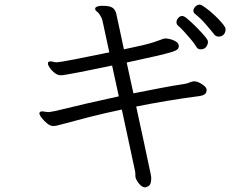

<svg xmlns="http://www.w3.org/2000/svg" viewBox="-20 -745 1040 829"><path d="M924 -587Q913 -587 906 -595Q887 -619 866 -643Q845 -667 822 -685Q815 -691 815 -698Q815 -708 823.5 -716.5Q832 -725 842 -725Q849 -725 867 -712Q885 -699 905 -680.5Q925 -662 939.5 -644.5Q954 -627 954 -619Q954 -605 946 -596Q938 -587 924 -587ZM506 -272Q429 -256 361.5 -238.5Q294 -221 242 -207Q223 -201 209 -201Q197 -201 183.5 -212Q170 -223 160 -236Q150 -249 150 -256Q150 -260 155 -263Q157 -264 162 -264Q168 -264 175.5 -262.5Q183 -261 187 -261Q194 -261 203.5 -263Q213 -265 220 -266Q354 -299 493 -329L464 -462Q461 -461 440 -457Q419 -453 388.5 -446.5Q358 -440 327 -434Q296 -428 273 -424Q250 -420 243 -420Q229 -420 216 -430Q203 -440 195 -452Q187 -464 187 -470Q187 -478 192 -479Q197 -480 198 -480Q203 -480 210.5 -478Q218 -476 225 -476Q229 -476 248.5 -479Q268 -482 316 -491.5Q364 -501 452 -519L422 -658Q419 -669 411 -681Q404 -692 397.5 -696Q391 -700 391 -707V-709Q392 -714 400.5 -717Q409 -720 421 -720Q454 -720 466 -711.5Q478 -703 482 -686Q489 -652 498.5 -609.5Q508 -567 515 -532Q563 -542 593 -549Q623 -556 644.5 -563Q666 -570 687 -578Q689 -578 690.5 -578.5Q692 -579 693 -579Q703 -579 716.5 -575.5Q730 -572 740.5 -565Q751 -558 752 -548V-546Q752 -538 746 -532Q740 -526 718.5 -519.5Q697 -513 651.5 -502.5Q606 -492 527 -475L556 -342Q612 -353 669 -364Q726 -375 784 -384Q792 -386 800 -389.5Q808 -393 818 -394Q832 -394 850.5 -382.5Q869 -371 872 -360V-355Q872 -339 854 -333L840 -330Q770 -321 701.5 -309.5Q633 -298 568 -285Q588 -195 600 -137.5Q612 -80 619 -48Q626 -16 629 -1.5Q632 13 632.5 17Q633 21 633 23Q633 51 622.5 57.5Q612 64 608 64Q597 64 588 56Q579 48 573.5 38.5Q568 29 567 27Q564 19 564.5 11Q565 3 563 -7ZM878 -564Q878 -554 870.5 -543Q863 -532 846 -532Q835 -532 829 -541Q821 -555 805.5 -573.5Q790 -592 774.5 -609Q759 -626 748 -635Q742 -641 742 -649Q742 -659 749.5 -667.5Q757 -676 767 -676Q772 -676 780 -671Q787 -666 803 -651.5Q819 -637 836 -619.5Q853 -602 865.5 -587Q878 -572 878 -564Z"/></svg>

Font: Moon Stars Kai T
Style: Regular
Weight: 400
Designer: GuiWonder
Version: Version 1.101